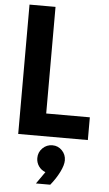

<svg xmlns="http://www.w3.org/2000/svg" viewBox="-65 -791 627 1109"><g transform="rotate(5 248.0 -237.0)"><path d="M60.1 -750H210.9V-131.8H463.9V0H60.1ZM235.8 206.1Q210.9 196.8 196.5 175.8Q182.1 154.8 182.1 128.9Q182.1 95.2 205.8 71.5Q229.5 47.9 263.2 47.9Q295.9 47.9 318.8 71.5Q341.8 95.2 341.8 128.9Q341.8 156.2 321.8 196.5Q301.8 236.8 270 275.9H187Z"/></g></svg>

Font: Oakes Grotesk Bold
Style: Regular
Weight: 700
Designer: Samuel Oakes
Foundry: Samuel Oakes
Version: Version 1.000;PS 001.000;hotconv 1.0.88;makeotf.lib2.5.64775